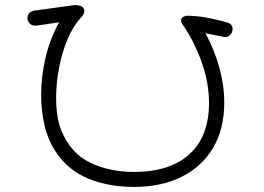

<svg xmlns="http://www.w3.org/2000/svg" viewBox="-20 -638 1040 756"><path d="M508 98Q407 98 327 65Q247 32 199 -41Q169 -86 155.5 -144Q142 -202 142 -264Q142 -340 160.5 -415.5Q179 -491 213 -550L122 -537Q105 -536 96.5 -546Q88 -556 88 -566Q88 -590 114 -596L274 -618Q294 -618 303 -611.5Q312 -605 312 -595Q312 -582 299 -569Q268 -536 246 -483.5Q224 -431 212.5 -370.5Q201 -310 201 -253Q201 -216 206 -182.5Q211 -149 222 -123Q259 -34 335 2.5Q411 39 508 39Q649 39 726 -31Q803 -101 803 -233Q803 -309 776 -387.5Q749 -466 705 -533Q693 -548 693 -558Q693 -571 713 -576Q753 -576 794.5 -568.5Q836 -561 872 -550Q900 -544 895 -516Q892 -504 882 -497Q872 -490 860 -493L789 -507Q824 -443 843.5 -372.5Q863 -302 863 -234Q863 -129 818.5 -55Q774 19 694.5 58.5Q615 98 508 98Z"/></svg>

Font: Hachi Maru Pop
Style: Regular
Weight: 400
Designer: Nontynet
Foundry: Nontynet
Version: Version 1.300